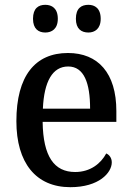

<svg xmlns="http://www.w3.org/2000/svg" viewBox="-20 -767 547 797"><path d="M347 -632C373 -632 398 -647 398 -689C398 -733 373 -747 347 -747C318 -747 295 -733 295 -689C295 -647 318 -632 347 -632ZM168 -632C195 -632 220 -647 220 -689C220 -733 195 -747 168 -747C140 -747 117 -733 117 -689C117 -647 140 -632 168 -632ZM272 10C391 10 444 -50 444 -93C444 -112 433 -125 421 -130C399 -89 356 -53 292 -53C205 -53 159 -117 157 -261H463V-306C463 -464 387 -547 262 -547C126 -547 48 -452 48 -264C48 -91 129 10 272 10ZM354 -316H158C163 -429 198 -491 263 -491C329 -491 354 -422 354 -316Z"/></svg>

Font: Noto Serif Hebrew SemiCondensed Medium
Style: Regular
Weight: 500
Width: 4
Designer: Monotype Design Team
Foundry: Monotype Imaging Inc.
Version: Version 2.004